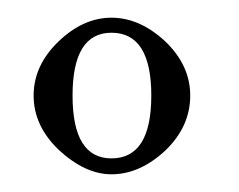

<svg xmlns="http://www.w3.org/2000/svg" viewBox="-20 -783 270 217"><path d="M106 -746Q62 -746 62 -675Q62 -604 106 -604Q151 -604 151 -675Q151 -746 106 -746ZM167 -736Q195 -709 195 -675Q195 -640 167 -613Q138 -586 106 -586Q76 -586 46 -614Q18 -641 18 -675Q18 -709 46 -736Q74 -763 106 -763Q138 -763 167 -736Z"/></svg>

Font: Foglihten068fMac
Style: Regular
Weight: 500
Designer: gluk (gluksza@wp.pl)
Foundry: gluk (gluksza@wp.pl)
Version: Version 0.68